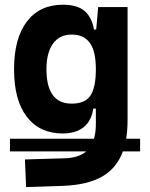

<svg xmlns="http://www.w3.org/2000/svg" viewBox="-20 -547 626 801"><path d="M21.5 84.5V31.7H372.1Q379.9 5.4 379.9 -30.3V-93.8H369.1Q361.3 -42 328.6 -16.1Q295.9 9.8 241.7 9.8Q145.5 9.8 92 -59.6Q38.6 -128.9 38.6 -258.3Q38.6 -386.7 92 -457Q145.5 -527.3 242.7 -527.3Q301.8 -527.3 332.3 -501.7Q362.8 -476.1 372.1 -423.8H381.3L389.6 -517.6H512.2V-45.9Q512.2 -3.4 506.3 31.7H564.5V84.5H492.7Q466.8 155.3 405 190.2Q343.3 225.1 240.2 228.5L88.9 233.4L84 118.2L250 113.3Q308.6 111.8 339.8 84.5ZM379.9 -258.3Q379.9 -333.5 354.7 -368.2Q329.6 -402.8 278.8 -402.8Q228.5 -402.8 201.2 -365Q173.8 -327.1 173.8 -258.3Q173.8 -114.7 278.8 -114.7Q335.4 -114.7 357.7 -148.9Q379.9 -183.1 379.9 -258.3Z"/></svg>

Font: Cascadia Code PL
Style: Bold
Weight: 700
Monospace: yes
Designer: Aaron Bell
Foundry: Saja Typeworks
Version: Version 2404.023; ttfautohint (v1.8.4)